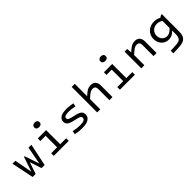

<svg xmlns="http://www.w3.org/2000/svg" viewBox="259 -2136 3781 3781"><g transform="rotate(-45 2149.0 -245.5)"><path d="M473 0H408.4L409.8 -38.4L489.8 -465.3H570.8ZM195.7 0H139.3L43.5 -465.3H125.2L204.6 -37ZM448.7 0H387.3L291.8 -288.4H320.3L223.5 0H167.6L176.4 -37L299.3 -400.5H316.1L439.3 -38.4Z M893.4 -465.3H979V0H893.4ZM747.7 -465.3H940V-393H747.7ZM727.7 -72.3H1145.3V0H727.7ZM924 -602.9Q891.6 -602.9 871.2 -619Q850.7 -635.1 850.7 -667.5Q850.7 -693.7 871 -712Q891.2 -730.3 925.7 -730.3Q961.9 -730.3 980.6 -713.5Q999.3 -696.6 999.3 -665.4Q999.3 -635.3 979.1 -619.1Q958.9 -602.9 924 -602.9Z M1750 -129.9Q1750 -90.3 1725.8 -57.9Q1701.6 -25.5 1650.4 -6.5Q1599.2 12.6 1517.9 12.6Q1474 12.6 1426.8 8.3Q1379.7 4 1322.3 -6.8L1334.6 -80Q1388.4 -69 1437.7 -63.3Q1487 -57.6 1519.5 -57.6Q1601.7 -57.6 1632.4 -76.5Q1663.1 -95.5 1663.1 -123.9Q1663.1 -147.8 1646.1 -163.3Q1629.1 -178.9 1574 -192.1L1487.4 -212.1Q1423.2 -227.6 1390.4 -245.9Q1357.5 -264.2 1346 -288.4Q1334.5 -312.7 1334.5 -344.9Q1334.5 -402.9 1386 -440.4Q1437.5 -477.9 1558.2 -477.9Q1590.5 -477.9 1638.5 -472.8Q1686.4 -467.8 1730.7 -459.8L1719.4 -387.3Q1671.8 -398 1629.6 -402.8Q1587.4 -407.7 1556.7 -407.7Q1503.7 -407.7 1474.4 -400.4Q1445 -393.1 1433.4 -380.6Q1421.7 -368 1421.7 -351.5Q1421.7 -337.1 1428.3 -325.7Q1434.9 -314.4 1453.8 -305.2Q1472.7 -296 1509.9 -286.2L1595.7 -266.2Q1660 -251.5 1693 -232.8Q1726 -214.2 1738 -189.3Q1750 -164.4 1750 -129.9Z M2022.9 -710V0H1937.3V-710ZM2009.6 -273.6 1995.9 -338.8Q2047 -389.1 2084.5 -418.2Q2122.1 -447.4 2154.9 -459.7Q2187.8 -472.1 2223.2 -472.1Q2294.2 -472.1 2328.9 -432.3Q2363.7 -392.5 2363.7 -324.2V0H2278V-309Q2278 -351.5 2259.6 -372.7Q2241.2 -393.8 2199.3 -393.8Q2175.7 -393.8 2150.7 -382.9Q2125.7 -372 2092.1 -346Q2058.5 -319.9 2009.6 -273.6Z M2735.4 -465.3H2821V0H2735.4ZM2589.7 -465.3H2782V-393H2589.7ZM2569.7 -72.3H2987.3V0H2569.7ZM2766 -602.9Q2733.6 -602.9 2713.2 -619Q2692.7 -635.1 2692.7 -667.5Q2692.7 -693.7 2713 -712Q2733.2 -730.3 2767.7 -730.3Q2803.9 -730.3 2822.6 -713.5Q2841.3 -696.6 2841.3 -665.4Q2841.3 -635.3 2821.1 -619.1Q2800.9 -602.9 2766 -602.9Z M3238.1 -465.3 3249.3 -335.1 3250.9 -334.4V0H3165.3V-465.3ZM3237.6 -273.6 3223.9 -338.8Q3275 -389.1 3312.5 -418.2Q3350.1 -447.4 3382.9 -459.7Q3415.8 -472.1 3451.2 -472.1Q3522.2 -472.1 3556.9 -432.3Q3591.7 -392.5 3591.7 -324.2V0H3506V-309Q3506 -351.5 3487.6 -372.7Q3469.2 -393.8 3427.3 -393.8Q3403.7 -393.8 3378.7 -382.9Q3353.7 -372 3320.1 -346Q3286.5 -319.9 3237.6 -273.6Z M4120.7 12.1V-430.3L4183.3 -468.5H4206V9.1Q4206 83.2 4185.2 130.5Q4164.4 177.8 4118.1 201.9Q4071.8 226 3993.7 230.3L3822.1 239L3818.5 166L3982.9 157Q4058.7 152.3 4089.7 118.7Q4120.7 85 4120.7 12.1ZM3743.2 -239.6Q3743.2 -304.8 3774.7 -358Q3806.2 -411.3 3862.7 -443Q3919.2 -474.8 3994.1 -474.8Q4043.2 -474.8 4089.9 -459Q4136.6 -443.3 4180.8 -409L4153 -342Q4111.6 -375.4 4075.7 -389.3Q4039.8 -403.1 4006.5 -403.1Q3949 -403.1 3910 -380.1Q3871 -357 3851 -320.5Q3831 -284 3831 -242.3Q3831 -194.7 3850.6 -159.4Q3870.1 -124.1 3902.8 -105.3Q3935.6 -86.4 3973.7 -86.4Q3998.3 -86.4 4023.3 -95.4Q4048.2 -104.4 4077.5 -127Q4106.7 -149.6 4145.3 -191.9L4137.9 -115.4Q4089.2 -58.7 4045.4 -36.9Q4001.7 -15.1 3948.7 -15.1Q3893 -15.1 3846.4 -42.6Q3799.9 -70.1 3771.5 -120.8Q3743.2 -171.5 3743.2 -239.6Z"/></g></svg>

Font: Intel One Mono Light
Style: Regular
Weight: 300
Monospace: yes
Designer: Fred Shallcrass
Foundry: Frere-Jones Type LLC
Version: Version 1.004